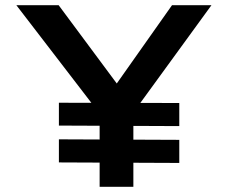

<svg xmlns="http://www.w3.org/2000/svg" viewBox="-20 -720 878 740"><path d="M364 0V-329L378 -264L43 -700H206L454 -366L408 -367L643 -700H795L485 -274L494 -337V0ZM207 -94V-183L671 -181V-92ZM207 -236V-324L671 -323V-234Z"/></svg>

Font: Lexend Giga Medium
Style: Regular
Weight: 500
Designer: Bonnie Shaver-Troup, Thomas Jockin
Foundry: Lexend
Version: Version 1.007